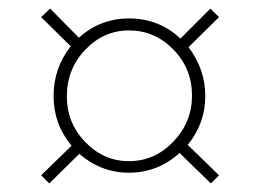

<svg xmlns="http://www.w3.org/2000/svg" viewBox="-20 -559 594 448"><path d="M164 -471Q214 -516 281 -516Q351 -516 401 -469L471 -539L491 -519L420 -449Q459 -397 459 -335Q459 -271 418 -221L491 -150L472 -131L399 -202Q348 -156 281 -156Q216 -156 165 -200L95 -131L76 -150L147 -219Q105 -269 105 -335Q105 -400 145 -451L76 -519L97 -539ZM281 -183Q341 -183 384.5 -228.5Q428 -274 428 -336Q428 -399 384.5 -443.5Q341 -488 281 -488Q222 -488 179 -443Q136 -398 136 -334Q136 -272 179 -227.5Q222 -183 281 -183Z"/></svg>

Font: Raleway-v4020 ExtraLight
Style: Italic
Weight: 275
Italic angle: -12°
Designer: Matt McInerney, Pablo Impallari, Rodrigo Fuenzalida
Foundry: Matt McInerney, Pablo Impallari, Rodrigo Fuenzalida
Version: Version 4.020;PS 004.020;hotconv 1.0.88;makeotf.lib2.5.64775